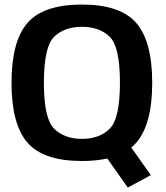

<svg xmlns="http://www.w3.org/2000/svg" viewBox="-20 -701 728 842"><path d="M540.5 121.5 641.5 67 522 -101.5 417.5 -52.5ZM339 5Q508 5 577.8 -75.5Q647.5 -156 647.5 -337.5Q647.5 -519 577.8 -600Q508 -681 339 -681Q170 -681 100.2 -600.2Q30.5 -519.5 30.5 -337.5Q30.5 -156 100.5 -75.5Q170.5 5 339 5ZM339 -92Q262.5 -92 217.5 -136.5Q172.5 -181 172.5 -337.5Q172.5 -496 217.5 -539.8Q262.5 -583.5 339 -583.5Q416 -583.5 461 -539.8Q506 -496 506 -337.5Q506 -181 461 -136.5Q416 -92 339 -92Z"/></svg>

Font: Anybody Thin SemiBold
Style: Regular
Weight: 600
Version: Version 1.113;gftools[0.9.25]